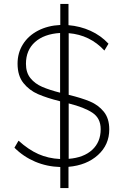

<svg xmlns="http://www.w3.org/2000/svg" viewBox="-20 -848 640 984"><path d="M331 7V116H289V8Q220 6 160 -19.5Q100 -45 54 -91L75 -127Q126 -81 176.5 -58.5Q227 -36 288 -33V-329Q220 -346 175 -365.5Q130 -385 100 -422.5Q70 -460 70 -522Q70 -577 97.5 -621Q125 -665 175 -691Q225 -717 289 -720V-828H331V-719Q391 -714 444 -690Q497 -666 536 -624L515 -589Q441 -669 332 -678V-362Q398 -346 441 -328Q484 -310 512 -275.5Q540 -241 540 -185Q540 -106 482 -53.5Q424 -1 331 7ZM288 -373V-679Q206 -674 159.5 -632.5Q113 -591 113 -521Q113 -476 136 -447.5Q159 -419 196 -403Q233 -387 288 -373ZM496 -186Q496 -242 454 -270Q412 -298 332 -318V-34Q409 -40 452.5 -80Q496 -120 496 -186Z"/></svg>

Font: MuliDisplayVN ExtraLight
Style: Regular
Weight: 200
Designer: Vernon Adams
Foundry: Vernon Adams
Version: Version 2.100